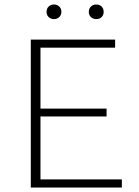

<svg xmlns="http://www.w3.org/2000/svg" viewBox="-20 -834 619 854"><path d="M522 0H117V-658H492V-622H160V-36H522ZM133 -316V-351H454V-316ZM220 -749Q206 -749 196.5 -758Q187 -767 187 -781Q187 -796 196.5 -805Q206 -814 220 -814Q234 -814 243.5 -805Q253 -796 253 -781Q253 -767 243.5 -758Q234 -749 220 -749ZM408 -749Q394 -749 384.5 -758Q375 -767 375 -781Q375 -796 384.5 -805Q394 -814 408 -814Q423 -814 432 -805Q441 -796 441 -781Q441 -767 432 -758Q423 -749 408 -749Z"/></svg>

Font: Ysabeau SC ExtraLight
Style: Regular
Weight: 250
Designer: Christian Thalmann (Catharsis Fonts)
Version: Version 2.001;gftools[0.9.30]; featfreeze: smcp